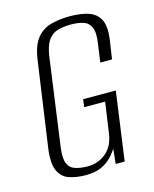

<svg xmlns="http://www.w3.org/2000/svg" viewBox="-97 -665 597 744"><g transform="rotate(-15 202.0 -293.5)"><path d="M155 12Q119 12 90 2.5Q61 -7 47 -36.5Q33 -66 41 -125L90 -468Q98 -524 120.5 -552Q143 -580 177.5 -589.5Q212 -599 254 -599Q296 -599 327.5 -589Q359 -579 373.5 -551.5Q388 -524 380 -468L369 -395H322L332 -467Q339 -511 329.5 -532.5Q320 -554 299 -560.5Q278 -567 249 -567Q220 -567 197 -560.5Q174 -554 158.5 -532.5Q143 -511 137 -467L89 -119Q83 -75 91.5 -54Q100 -33 121.5 -26Q143 -19 171 -19Q214 -19 245 -45Q276 -71 283 -119L301 -244H217L221 -275H352L314 0H278L284 -59Q279 -52 273 -44Q267 -36 262 -31Q244 -11 218.5 0.5Q193 12 155 12Z"/></g></svg>

Font: Alumni Sans Light
Style: Italic
Weight: 300
Italic angle: -8°
Version: Version 1.016